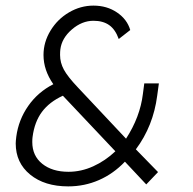

<svg xmlns="http://www.w3.org/2000/svg" viewBox="-20 -654 689 684"><path d="M36 -143Q36 -151 38 -167Q46 -227 80.5 -276.5Q115 -326 170 -354Q135 -404 135 -458Q135 -504 160 -545Q185 -586 226 -610Q267 -634 313 -634Q361 -634 397 -609.5Q433 -585 444 -547L403 -515Q391 -549 369 -564.5Q347 -580 313 -580Q272 -580 236 -549Q200 -518 195 -478Q194 -471 194 -458Q194 -431 207.5 -406Q221 -381 257 -343L429 -160Q479 -237 489 -319L494 -357H546L540 -313Q526 -205 464 -122L543 -41L501 3L425 -78Q384 -35 332.5 -12.5Q281 10 223 10Q139 10 87.5 -32Q36 -74 36 -143ZM391 -115 204 -313Q156 -291 129.5 -255.5Q103 -220 96 -166Q95 -160 95 -148Q95 -99 130.5 -70.5Q166 -42 224 -42Q269 -42 312 -61.5Q355 -81 391 -115Z"/></svg>

Font: Bellota Text
Style: Italic
Weight: 400
Italic angle: -7.5°
Designer: Kemie Guaida
Foundry: Kemie Guaida
Version: Version 4.001